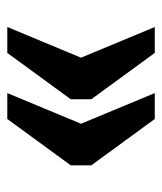

<svg xmlns="http://www.w3.org/2000/svg" viewBox="21 -533 444 526"><g transform="rotate(90 243.0 -270.0)"><path d="M235 -68 319 -270 235 -472H306L433 -298V-242L306 -68ZM54 -68 138 -270 54 -472H125L252 -298V-242L125 -68Z"/></g></svg>

Font: Noto Serif Sinhala ExtraCondensed Black
Style: Regular
Weight: 900
Width: 2
Designer: Jelle Bosma - Monotype Design Team
Foundry: Monotype Imaging Inc.
Version: Version 2.007; ttfautohint (v1.8.4.7-5d5b)